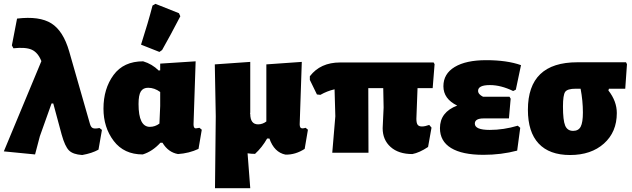

<svg xmlns="http://www.w3.org/2000/svg" viewBox="-28 -797 3298 1002"><path d="M155 9 -8 -7 188 -478Q170 -523 138 -537.5Q106 -552 42 -545L34 -560L61 -700Q178 -714 240 -675Q302 -636 333 -529L441 -152Q446 -133 456.5 -128.5Q467 -124 491 -129L504 -119L486 -16Q452 3 401 12Q353 9 332 -12Q311 -33 294 -94L250 -257H241L180 -86Z M768 -768 783 -777 906 -728 913 -712Q859 -608 818 -536L804 -526L708 -564Q745 -679 768 -768ZM717 9Q619 9 565.5 -61.5Q512 -132 512 -230Q512 -334 564.5 -405.5Q617 -477 719 -477Q766 -463 800 -429L808 -430V-465L993 -477L982 -148Q982 -127 994 -127Q995 -127 1013 -130L1025 -120L1008 -20Q959 3 901 7Q850 -2 820 -52H809Q768 -7 717 9ZM695 -254Q695 -135 754 -135Q781 -135 804 -152L808 -244V-317Q778 -339 745 -339Q719 -339 707 -320Q695 -301 695 -254Z M1094 185 1098 -190 1093 -461 1278 -474V-210L1277 -202L1278 -203Q1278 -148 1319 -148Q1342 -148 1362 -163V-461L1547 -474L1536 -148Q1536 -127 1550 -127Q1557 -127 1567 -130L1579 -120L1562 -20Q1514 11 1462 10Q1403 -2 1378 -74H1366Q1340 -28 1303 6Q1282 6 1264 3L1278 185Z M1706 0 1722 -190 1718 -331Q1679 -322 1644 -302L1626 -304L1589 -380V-399Q1644 -471 1747 -471H2235L2240 -462L2230 -337H2151L2145 -177Q2145 -155 2151.5 -146Q2158 -137 2174 -137Q2190 -137 2212 -145L2224 -131L2206 -30Q2161 0 2124 7Q2052 7 2010.5 -30Q1969 -67 1969 -128L1974 -236L1972 -337H1894L1895 0Z M2495 11Q2384 11 2326 -24.5Q2268 -60 2268 -128Q2268 -212 2358 -246Q2286 -281 2286 -347Q2286 -412 2345 -447.5Q2404 -483 2509 -483Q2618 -483 2691 -457L2664 -329L2650 -322Q2586 -353 2529 -353Q2467 -353 2467 -323Q2467 -305 2493 -292H2631L2637 -282L2628 -179H2496Q2450 -179 2450 -152Q2450 -119 2528 -119Q2600 -119 2674 -141L2687 -130L2671 -11Q2588 11 2495 11Z M2947 12Q2839 12 2783 -48Q2727 -108 2727 -224Q2727 -472 2985 -472H3239L3244 -462L3235 -334H3150L3147 -325Q3191 -269 3191 -207Q3191 -108 3124 -48Q3057 12 2947 12ZM2963 -114Q2991 -114 3002.5 -136Q3014 -158 3014 -210Q3014 -271 3002 -334H2976Q2933 -334 2921.5 -317.5Q2910 -301 2910 -241Q2910 -169 2921.5 -141.5Q2933 -114 2963 -114Z"/></svg>

Font: Alegreya Sans SC Black
Style: Regular
Weight: 900
Designer: Juan Pablo del Peral
Foundry: Huerta Tipografica
Version: Version 2.007